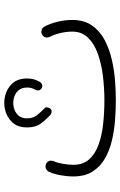

<svg xmlns="http://www.w3.org/2000/svg" viewBox="150 -700 569 910"><g transform="rotate(-90 435.0 -244.5)"><path d="M54.2 -182.1Q54.2 -211.4 60.1 -243.7Q65.9 -275.9 76.7 -298.3Q82 -308.6 92.8 -312.3Q103.5 -315.9 113.8 -311Q135.7 -300.3 126 -273.9Q119.1 -259.3 114.3 -232.2Q109.4 -205.1 109.4 -182.1Q109.4 -136.7 134.5 -107.9Q159.7 -79.1 203.1 -63Q246.6 -46.9 301.5 -40.8Q356.4 -34.7 415.5 -34.7Q471.2 -34.7 528.3 -41.5Q585.4 -48.3 633.8 -65.2Q682.1 -82 711.4 -111.8Q740.7 -141.6 740.7 -187Q740.7 -215.8 733.2 -246.1Q725.6 -276.4 716.3 -292.5Q705.6 -317.4 726.6 -330.1Q736.3 -335.4 747.3 -332.5Q758.3 -329.6 763.7 -319.8Q777.8 -294.9 786.9 -259Q795.9 -223.1 795.9 -187Q795.9 -130.9 769.8 -93.5Q743.7 -56.2 700.7 -33.4Q657.7 -10.7 606.9 0.7Q556.2 12.2 505.9 15.9Q455.6 19.5 415.5 19.5Q372.1 19.5 322.5 15.9Q272.9 12.2 225.6 1.2Q178.2 -9.8 139.4 -32Q100.6 -54.2 77.4 -90.8Q54.2 -127.4 54.2 -182.1ZM286.6 -401.9Q286.6 -444.8 310.1 -470.5Q333.5 -496.1 367.9 -504.9Q402.3 -513.7 437 -505.1Q471.7 -496.6 495.1 -470.7Q518.6 -444.8 518.6 -401.4Q518.6 -367.7 503.4 -342.8Q499.5 -334.5 490.7 -330.6Q481.9 -326.7 472.2 -332Q456.5 -342.3 464.8 -361.3Q469.7 -369.6 472.7 -379.2Q475.6 -388.7 475.6 -401.4Q475.6 -427.7 460.9 -443.4Q446.3 -459 424.6 -464.1Q402.8 -469.2 380.9 -464.1Q358.9 -459 344.2 -443.4Q329.6 -427.7 329.6 -401.9Q329.6 -374.5 342.5 -356.9Q355.5 -339.4 376.5 -319.3Q382.8 -313.5 381.6 -304.7Q380.4 -295.9 374.5 -290Q368.2 -283.7 359.1 -284.9Q350.1 -286.1 343.8 -292.5Q322.3 -312.5 304.4 -336.7Q286.6 -360.8 286.6 -401.9Z"/></g></svg>

Font: Mikhak-FD Light
Style: Regular
Weight: 300
Designer: Amin Abedi
Version: Version 3.2